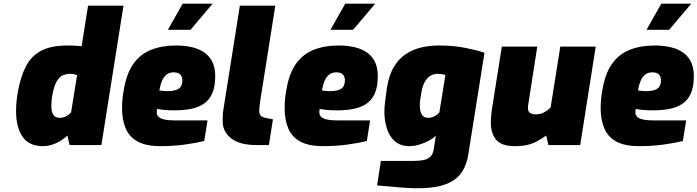

<svg xmlns="http://www.w3.org/2000/svg" viewBox="-20 -794 3818 1051"><path d="M215 6Q139 6 103.5 -45.5Q68 -97 68 -186Q68 -242 80 -303Q95 -379 123 -433Q151 -487 205 -516Q259 -545 351 -545Q371 -545 391 -544Q411 -543 427 -541L462 -763H656L535 0H361L349 -52Q331 -35 309.5 -22Q288 -9 264 -1.5Q240 6 215 6ZM305 -149Q328 -149 343 -158Q358 -167 369 -178L402 -383Q397 -385 386 -387.5Q375 -390 361 -390Q345 -390 326.5 -383Q308 -376 292 -351Q276 -326 266 -271Q264 -257 262.5 -244Q261 -231 261 -217Q261 -190 267 -175.5Q273 -161 283 -155Q293 -149 305 -149Z M858 6Q780 6 734 -19Q688 -44 668 -91Q648 -138 648 -203Q648 -229 650.5 -253Q653 -277 657 -299Q672 -391 710 -444.5Q748 -498 807.5 -521.5Q867 -545 944 -545Q982 -545 1020 -538Q1058 -531 1089 -513Q1120 -495 1139 -462Q1158 -429 1158 -376Q1158 -318 1141 -281Q1124 -244 1093.5 -224.5Q1063 -205 1023 -197.5Q983 -190 937 -190Q907 -190 882 -192Q857 -194 840 -198Q839 -194 838.5 -188.5Q838 -183 838 -178Q838 -156 861.5 -145.5Q885 -135 937 -135H1116L1098 -22Q1053 -11 991 -2.5Q929 6 858 6ZM891 -295Q928 -295 946.5 -302.5Q965 -310 971.5 -323.5Q978 -337 978 -355Q978 -375 966.5 -386.5Q955 -398 931 -398Q909 -398 893.5 -387Q878 -376 868 -354Q858 -332 852 -299Q862 -298 872 -296.5Q882 -295 891 -295ZM899 -631 980 -774H1144L1023 -631Z M1384 0Q1292 0 1245.5 -36.5Q1199 -73 1199 -129Q1199 -146 1199.5 -161Q1200 -176 1202 -189L1293 -763H1487L1407 -258Q1406 -252 1404 -238Q1402 -224 1400.5 -210.5Q1399 -197 1399 -189Q1399 -165 1411 -157.5Q1423 -150 1445 -146L1474 -141L1452 0Z M1748 6Q1670 6 1624 -19Q1578 -44 1558 -91Q1538 -138 1538 -203Q1538 -229 1540.5 -253Q1543 -277 1547 -299Q1562 -391 1600 -444.5Q1638 -498 1697.5 -521.5Q1757 -545 1834 -545Q1872 -545 1910 -538Q1948 -531 1979 -513Q2010 -495 2029 -462Q2048 -429 2048 -376Q2048 -318 2031 -281Q2014 -244 1983.5 -224.5Q1953 -205 1913 -197.5Q1873 -190 1827 -190Q1797 -190 1772 -192Q1747 -194 1730 -198Q1729 -194 1728.5 -188.5Q1728 -183 1728 -178Q1728 -156 1751.5 -145.5Q1775 -135 1827 -135H2006L1988 -22Q1943 -11 1881 -2.5Q1819 6 1748 6ZM1781 -295Q1818 -295 1836.5 -302.5Q1855 -310 1861.5 -323.5Q1868 -337 1868 -355Q1868 -375 1856.5 -386.5Q1845 -398 1821 -398Q1799 -398 1783.5 -387Q1768 -376 1758 -354Q1748 -332 1742 -299Q1752 -298 1762 -296.5Q1772 -295 1781 -295ZM1789 -631 1870 -774H2034L1913 -631Z M2169 232 2044 221 2065 87H2239Q2273 87 2297 82.5Q2321 78 2335.5 64Q2350 50 2354 24L2366 -52Q2353 -38 2328.5 -24.5Q2304 -11 2275.5 -2.5Q2247 6 2221 6Q2171 6 2140.5 -21.5Q2110 -49 2097 -92.5Q2084 -136 2084 -183Q2084 -209 2089 -246Q2094 -283 2098 -313Q2109 -384 2137 -429.5Q2165 -475 2204.5 -500Q2244 -525 2289.5 -535Q2335 -545 2382 -545Q2462 -545 2527 -532Q2592 -519 2632 -505L2543 54Q2534 109 2509 147Q2484 185 2439 206.5Q2394 228 2327.5 234Q2261 240 2169 232ZM2323 -149Q2343 -149 2359 -158Q2375 -167 2385 -178L2418 -383Q2408 -387 2396 -388.5Q2384 -390 2373 -390Q2356 -390 2338.5 -380.5Q2321 -371 2307.5 -349.5Q2294 -328 2287 -291Q2282 -260 2280 -247Q2278 -234 2278 -217Q2278 -183 2289.5 -166Q2301 -149 2323 -149Z M2796 6Q2727 6 2697 -28Q2667 -62 2667 -122Q2667 -145 2668.5 -160.5Q2670 -176 2672 -191L2727 -539H2921L2871 -218Q2870 -214 2870 -211Q2870 -208 2870 -203Q2870 -181 2883.5 -174.5Q2897 -168 2912 -168Q2938 -168 2958.5 -179Q2979 -190 2994 -205L3047 -539H3241L3156 0H2982L2970 -52Q2943 -33 2918.5 -20Q2894 -7 2865.5 -0.5Q2837 6 2796 6Z M3478 6Q3400 6 3354 -19Q3308 -44 3288 -91Q3268 -138 3268 -203Q3268 -229 3270.5 -253Q3273 -277 3277 -299Q3292 -391 3330 -444.5Q3368 -498 3427.5 -521.5Q3487 -545 3564 -545Q3602 -545 3640 -538Q3678 -531 3709 -513Q3740 -495 3759 -462Q3778 -429 3778 -376Q3778 -318 3761 -281Q3744 -244 3713.5 -224.5Q3683 -205 3643 -197.5Q3603 -190 3557 -190Q3527 -190 3502 -192Q3477 -194 3460 -198Q3459 -194 3458.5 -188.5Q3458 -183 3458 -178Q3458 -156 3481.5 -145.5Q3505 -135 3557 -135H3736L3718 -22Q3673 -11 3611 -2.5Q3549 6 3478 6ZM3511 -295Q3548 -295 3566.5 -302.5Q3585 -310 3591.5 -323.5Q3598 -337 3598 -355Q3598 -375 3586.5 -386.5Q3575 -398 3551 -398Q3529 -398 3513.5 -387Q3498 -376 3488 -354Q3478 -332 3472 -299Q3482 -298 3492 -296.5Q3502 -295 3511 -295ZM3519 -631 3600 -774H3764L3643 -631Z"/></svg>

Font: Exo Thin Black
Style: Italic
Weight: 900
Italic angle: -9°
Version: Version 2.000